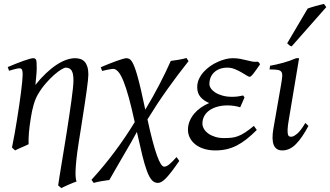

<svg xmlns="http://www.w3.org/2000/svg" viewBox="-20 -758 1707 993"><path d="M437 -372.1Q437 -362.3 434.8 -341.6Q432.6 -320.8 428.7 -292.5Q424.8 -264.2 419.7 -230Q414.6 -195.8 408.9 -159.9Q403.3 -124 397.7 -87.9Q392.1 -51.8 386.7 -19Q378.9 31.7 375.2 66.7Q371.6 101.6 370.8 124.8Q370.1 147.9 371.6 160.9Q373 173.8 376 180.7Q368.7 183.1 358.2 187.3Q347.7 191.4 336.2 196.5Q324.7 201.7 314.2 206.5Q303.7 211.4 296.9 214.8L280.8 200.7Q282.7 186.5 287.1 159.2Q291.5 131.8 297.4 95.7Q303.2 59.6 310.3 17.3Q317.4 -24.9 324.2 -68.6Q331.1 -112.3 337.4 -154.8Q343.8 -197.3 348.9 -233.9Q354 -270.5 356.9 -298.6Q359.9 -326.7 359.9 -341.8Q359.9 -378.9 350.1 -393.6Q340.3 -408.2 319.8 -408.2Q313 -408.2 296.6 -398.4Q280.3 -388.7 259.8 -370.6Q239.3 -352.5 217.3 -327.4Q195.3 -302.2 176.8 -271Q163.6 -249 154.3 -217.3Q145 -185.5 139.2 -147Q132.3 -103.5 129.6 -72.3Q127 -41 127.9 -12.2Q121.6 -8.8 112.1 -4.6Q102.5 -0.5 92.5 3.9Q82.5 8.3 73.2 12.5Q64 16.6 58.1 20L42 4.9Q48.8 -27.3 55.4 -64.9Q62 -102.5 68.1 -140.4Q74.2 -178.2 79.6 -215.1Q85 -252 88.9 -283Q92.8 -314 95 -337.2Q97.2 -360.4 97.2 -372.1Q97.2 -383.3 95.9 -389.9Q94.7 -396.5 92.5 -399.7Q90.3 -402.8 86.9 -403.8Q83.5 -404.8 79.1 -404.8Q74.7 -404.8 66.2 -402.8Q57.6 -400.9 48.8 -398.4Q40 -396 33.4 -394Q26.9 -392.1 26.9 -392.1L20 -411.1Q40.5 -419.9 61.3 -428.2Q82 -436.5 100.1 -442.9Q118.2 -449.2 131.6 -453.1Q145 -457 150.9 -457Q157.7 -457 161.6 -454.8Q165.5 -452.6 167.2 -446.8Q168.9 -440.9 169.4 -430.2Q169.9 -419.4 169.9 -401.9Q169.9 -396.5 169.2 -385.3Q168.5 -374 167.2 -361.3Q166 -348.6 164.8 -336.7Q163.6 -324.7 163.1 -318.8Q189.9 -352.5 217.3 -378.4Q244.6 -404.3 271 -421.9Q297.4 -439.5 322 -448.2Q346.7 -457 368.2 -457Q383.8 -457 396.5 -452.6Q409.2 -448.2 418.2 -438.2Q427.2 -428.2 432.1 -411.9Q437 -395.5 437 -372.1Z M907.2 74.2Q885.3 106 868.9 127.4Q852.5 148.9 839.4 162.6Q826.2 176.3 815.9 182.1Q805.7 188 796.4 188Q778.3 188 765.1 173.3Q752 158.7 740 126.7Q728 94.7 715.8 44.7Q703.6 -5.4 688 -75.7Q674.8 -50.8 656.7 -19.5Q638.7 11.7 619.1 45.2Q599.6 78.6 580.6 111.8Q561.5 145 545.4 172.9Q526.9 175.3 504.6 179Q482.4 182.6 464.4 188L453.1 171.9Q518.6 100.1 574.7 24.7Q630.9 -50.8 676.8 -126.5Q660.6 -201.2 646.2 -253.4Q631.8 -305.7 618.4 -338.6Q605 -371.6 591.8 -386.7Q578.6 -401.9 564.5 -401.9Q560.1 -401.9 550.8 -400.1Q541.5 -398.4 532 -396.5Q522.5 -394.5 515.4 -392.8Q508.3 -391.1 508.3 -391.1L501 -410.2Q521.5 -418.9 542.7 -427.5Q564 -436 582.3 -442.6Q600.6 -449.2 614.3 -453.1Q627.9 -457 633.3 -457Q641.6 -457 648.7 -453.4Q655.8 -449.7 662.4 -439.5Q668.9 -429.2 676 -410.9Q683.1 -392.6 691.4 -362.8Q699.7 -333 709.5 -290.8Q719.2 -248.5 731.4 -190.9Q770 -254.9 804 -320.1Q837.9 -385.3 863.3 -442.9Q881.3 -445.3 903.8 -449Q926.3 -452.6 944.3 -458L955.1 -441.9Q897 -368.7 844.2 -294.4Q791.5 -220.2 742.7 -140.6Q756.3 -77.1 768.6 -31Q780.8 15.1 791.5 45.2Q802.2 75.2 811.5 89.6Q820.8 104 829.1 104Q841.3 104 856.7 91.1Q872.1 78.1 893.1 54.2L907.2 74.2Z M1325.2 -425.8Q1303.2 -393.6 1290.5 -377.2Q1277.8 -360.8 1271 -360.8Q1266.1 -360.8 1254.6 -368.2Q1243.2 -375.5 1227.5 -384.5Q1211.9 -393.6 1193.4 -400.9Q1174.8 -408.2 1156.2 -408.2Q1133.8 -408.2 1116.5 -401.6Q1099.1 -395 1087.2 -383.5Q1075.2 -372.1 1069.1 -356.7Q1063 -341.3 1063 -323.2Q1063 -312.5 1070.6 -301Q1078.1 -289.6 1093 -279.8Q1107.9 -270 1130.1 -263.7Q1152.3 -257.3 1181.2 -257.3Q1196.8 -257.3 1211.2 -259.3Q1225.6 -261.2 1237.8 -264.2L1244.6 -253.9L1222.2 -203.1Q1207 -208 1189.9 -210.4Q1172.9 -212.9 1157.2 -212.9Q1129.4 -212.9 1105.7 -206.5Q1082 -200.2 1064.5 -188.2Q1046.9 -176.3 1036.9 -158.7Q1026.9 -141.1 1026.9 -119.1Q1026.9 -105 1034.9 -91.3Q1043 -77.6 1057.6 -67.1Q1072.3 -56.6 1092.8 -50.3Q1113.3 -43.9 1138.2 -43.9Q1160.2 -43.9 1177.2 -45.7Q1194.3 -47.4 1211.4 -54Q1228.5 -60.5 1247.8 -73Q1267.1 -85.4 1293 -106.9L1308.1 -85.9Q1280.3 -58.1 1254.9 -38.1Q1229.5 -18.1 1203.9 -5.1Q1178.2 7.8 1151.4 13.9Q1124.5 20 1094.2 20Q1061.5 20 1035.2 11.7Q1008.8 3.4 990.5 -11Q972.2 -25.4 962.2 -44.9Q952.1 -64.5 952.1 -86.9Q952.1 -110.4 960.9 -131.6Q969.7 -152.8 984.6 -170.4Q999.5 -188 1019.5 -201.9Q1039.6 -215.8 1062 -225.1Q1032.7 -237.3 1016.4 -257.1Q1000 -276.9 1000 -307.1Q1000 -329.6 1009 -349.4Q1018.1 -369.1 1033 -385.7Q1047.9 -402.3 1067.1 -415.8Q1086.4 -429.2 1106.7 -438.2Q1127 -447.3 1146.5 -452.1Q1166 -457 1182.1 -457Q1205.1 -457 1222.7 -453.6Q1240.2 -450.2 1255.4 -446.3Q1270.5 -442.4 1284.2 -439.7Q1297.9 -437 1313 -439Q1317.4 -436.5 1319.8 -433.6Q1322.3 -430.7 1325.2 -425.8Z M1575.2 -106.9Q1542.5 -44.9 1510.3 -12.5Q1478 20 1439.9 20Q1374.5 20 1394 -92.8L1433.1 -316.9Q1438 -345.2 1439.5 -361.8Q1440.9 -378.4 1435.3 -386.5Q1429.7 -394.5 1415.3 -396.7Q1400.9 -398.9 1374 -398.9L1377 -418Q1407.7 -423.3 1443.6 -433.1Q1479.5 -442.9 1511.7 -457H1526.9L1474.1 -141.1Q1468.3 -108.4 1467.5 -90.3Q1466.8 -72.3 1469 -63.5Q1471.2 -54.7 1476.1 -52.7Q1481 -50.8 1486.8 -50.8Q1498 -50.8 1516.8 -66.4Q1535.6 -82 1559.1 -122.1L1575.2 -106.9ZM1488.3 -518.1Q1481 -520.5 1476.8 -523.4Q1472.7 -526.4 1465.3 -534.2L1571.3 -713.9Q1579.1 -716.8 1589.8 -720.2Q1600.6 -723.6 1612.1 -726.8Q1623.5 -730 1635 -732.7Q1646.5 -735.4 1655.3 -737.8L1667.5 -721.2Z"/></svg>

Font: Gentium
Style: Italic
Weight: 400
Italic angle: -7°
Designer: J. Victor Gaultney
Version: Version 1.02; 2005; OFL release